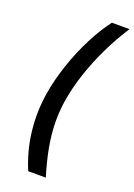

<svg xmlns="http://www.w3.org/2000/svg" viewBox="-169 -832 725 1037"><g transform="rotate(20 193.5 -314.0)"><path d="M85.9 -292.5Q99.6 -374.5 129.4 -462.4Q159.2 -550.3 200 -630.1Q240.7 -710 285.6 -768.1H386.7Q338.9 -694.3 299.3 -612.5Q259.8 -530.8 232.4 -448.7Q205.1 -366.7 192.9 -292.5Q181.6 -226.1 182.6 -158.4Q183.6 -90.8 197 -17.6Q210.4 55.7 236.3 140.1H135.3Q92.3 39.1 79.8 -71.3Q67.4 -181.6 85.9 -292.5Z"/></g></svg>

Font: Inter 24pt Medium
Style: Italic
Weight: 500
Italic angle: -9.3988°
Designer: Rasmus Andersson
Foundry: rsms
Version: Version 4.001;git-66647c0bb